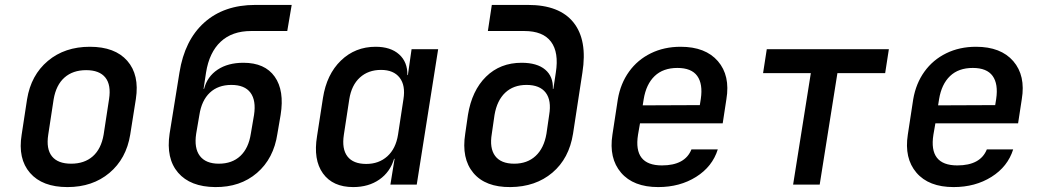

<svg xmlns="http://www.w3.org/2000/svg" viewBox="-20 -750 4240 780"><path d="M254 10Q152 10 102 -47.5Q52 -105 68 -203L90 -347Q106 -445 174.5 -502.5Q243 -560 345 -560Q447 -560 497 -503Q547 -446 532 -348L509 -203Q493 -105 424.5 -47.5Q356 10 254 10ZM269 -85Q323 -85 357 -115Q391 -145 401 -203L423 -347Q432 -405 408 -435Q384 -465 330 -465Q276 -465 242 -435Q208 -405 198 -347L176 -203Q167 -145 191 -115Q215 -85 269 -85Z M854 10Q753 9 703.5 -48.5Q654 -106 669 -207L709 -455Q730 -587 810 -658.5Q890 -730 1017 -730H1165L1147 -624H1000Q923 -624 876.5 -580.5Q830 -537 817 -455L807 -389H809Q822 -439 864 -467Q906 -495 969 -495Q1056 -495 1096 -438.5Q1136 -382 1120 -283L1107 -207Q1092 -106 1024 -47.5Q956 11 854 10ZM869 -85Q923 -85 956.5 -116.5Q990 -148 999 -207L1012 -283Q1021 -342 997.5 -373.5Q974 -405 920 -405Q866 -405 832.5 -373.5Q799 -342 790 -283L777 -207Q768 -148 792 -116.5Q816 -85 869 -85Z M1415 10Q1332 10 1292 -45.5Q1252 -101 1268 -197L1292 -352Q1307 -448 1365 -504Q1423 -560 1506 -560Q1567 -560 1601.5 -529Q1636 -498 1635 -445H1637L1652 -550H1760L1673 0H1566L1583 -105H1581Q1565 -51 1521 -20.5Q1477 10 1415 10ZM1468 -84Q1519 -84 1553.5 -115Q1588 -146 1597 -203L1619 -347Q1628 -403 1603.5 -434.5Q1579 -466 1528 -466Q1476 -466 1442 -435Q1408 -404 1399 -347L1377 -203Q1368 -145 1391.5 -114.5Q1415 -84 1468 -84Z M2054 10Q1952 11 1903 -47.5Q1854 -106 1870 -207L1881 -283Q1897 -382 1954.5 -438.5Q2012 -495 2099 -495Q2162 -495 2195 -467Q2228 -439 2226 -389H2228L2238 -455Q2251 -537 2218.5 -580.5Q2186 -624 2110 -624H1962L1978 -730H2125Q2253 -730 2310 -658.5Q2367 -587 2346 -455L2308 -207Q2292 -106 2224 -48.5Q2156 9 2054 10ZM2069 -85Q2122 -85 2156 -116.5Q2190 -148 2200 -207L2211 -283Q2221 -342 2197 -373.5Q2173 -405 2119 -405Q2066 -405 2032.5 -373.5Q1999 -342 1989 -283L1978 -207Q1968 -148 1991.5 -116.5Q2015 -85 2069 -85Z M2654 10Q2553 10 2503 -48.5Q2453 -107 2468 -203L2490 -347Q2501 -411 2535.5 -459Q2570 -507 2624 -533.5Q2678 -560 2745 -560Q2846 -560 2896.5 -501.5Q2947 -443 2931 -347L2916 -249H2580L2572 -203Q2552 -78 2669 -78Q2763 -78 2789 -143H2896Q2874 -73 2808 -31.5Q2742 10 2654 10ZM2595 -347 2591 -322 2823 -323 2827 -348Q2836 -409 2812.5 -441.5Q2789 -474 2732 -474Q2674 -474 2639.5 -441Q2605 -408 2595 -347Z M3202 0 3274 -453H3080L3095 -550H3591L3576 -453H3382L3310 0Z M3854 10Q3753 10 3703 -48.5Q3653 -107 3668 -203L3690 -347Q3701 -411 3735.5 -459Q3770 -507 3824 -533.5Q3878 -560 3945 -560Q4046 -560 4096.5 -501.5Q4147 -443 4131 -347L4116 -249H3780L3772 -203Q3752 -78 3869 -78Q3963 -78 3989 -143H4096Q4074 -73 4008 -31.5Q3942 10 3854 10ZM3795 -347 3791 -322 4023 -323 4027 -348Q4036 -409 4012.5 -441.5Q3989 -474 3932 -474Q3874 -474 3839.5 -441Q3805 -408 3795 -347Z"/></svg>

Font: NKDuy Mono SemiBold
Style: Italic
Weight: 600
Italic angle: -9°
Monospace: yes
Designer: NKDuy
Foundry: NKDuy
Version: Version 2.251; ttfautohint (v1.8.4.7-5d5b)